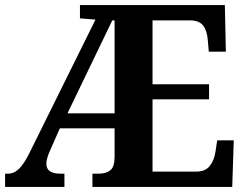

<svg xmlns="http://www.w3.org/2000/svg" viewBox="-20 -734 968 754"><path d="M0 0V-52H11Q35 -52 54.5 -71Q74 -90 94 -130L355 -657L294 -662V-714H863L867 -531H800L796 -577Q793 -614 777.5 -634Q762 -654 725 -654H579V-403H801V-344H579V-60H750Q786 -60 803.5 -82Q821 -104 826 -137L833 -183H898L892 0H343V-52H367Q397 -52 413.5 -65.5Q430 -79 430 -118V-230H215L177 -144Q162 -111 162 -91Q162 -52 217 -52H233V0ZM245 -289H430V-654H421Z"/></svg>

Font: Noto Serif Sinhala SemiCondensed
Style: Bold
Weight: 700
Width: 4
Designer: Jelle Bosma - Monotype Design Team
Foundry: Monotype Imaging Inc.
Version: Version 2.007; ttfautohint (v1.8.4.7-5d5b)